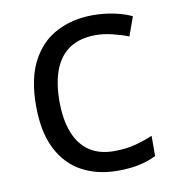

<svg xmlns="http://www.w3.org/2000/svg" viewBox="-68 -606 614 676"><g transform="rotate(-10 239.5 -267.5)"><path d="M299.8 9.8Q227.5 9.8 172.4 -20Q117.2 -49.8 86.4 -110.8Q55.7 -171.9 55.7 -264.6Q55.7 -361.8 88.1 -423.6Q120.6 -485.4 177.7 -515.1Q234.9 -544.9 307.6 -544.9Q347.7 -544.9 385 -536.9Q422.4 -528.8 446.3 -516.6L421.9 -448.7Q397.5 -458.5 365.5 -466.3Q333.5 -474.1 305.7 -474.1Q250 -474.1 213.1 -450.2Q176.3 -426.3 158 -379.9Q139.6 -333.5 139.6 -265.6Q139.6 -200.7 157.5 -154.8Q175.3 -108.9 210.7 -84.7Q246.1 -60.5 299.3 -60.5Q341.8 -60.5 376 -69.6Q410.2 -78.6 438 -90.8V-18.6Q411.1 -4.9 378.2 2.4Q345.2 9.8 299.8 9.8Z"/></g></svg>

Font: Wonky
Style: Regular
Weight: 400
Designer: Monotype Design Team
Foundry: Monotype Imaging Inc.
Version: Version 3.000